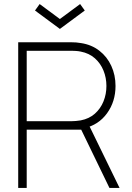

<svg xmlns="http://www.w3.org/2000/svg" viewBox="-20 -929 651 949"><path d="M276 -786 153 -877 176 -909 276 -835 376 -909 399 -877ZM70 0V-720H335Q345.5 -720 356.5 -719.2Q367.5 -718.5 381 -716Q433 -708 471.2 -678.2Q509.5 -648.5 530.2 -603.2Q551 -558 551 -504Q551 -427 509 -369Q467 -311 395 -295L387 -288H112V0ZM521 0 379 -293 415 -320 571 0ZM112 -330H335Q343.5 -330 355.2 -331Q367 -332 379 -334Q420.5 -342 448.8 -367Q477 -392 491.5 -427.8Q506 -463.5 506 -504Q506 -544.5 491.5 -580.2Q477 -616 448.8 -641Q420.5 -666 379 -674Q367 -676.5 355.2 -677.2Q343.5 -678 335 -678H112Z"/></svg>

Font: Manrope ExtraLight ExtraLight
Style: Regular
Weight: 250
Version: Version 4.501